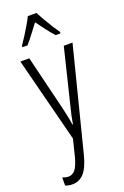

<svg xmlns="http://www.w3.org/2000/svg" viewBox="-187 -819 718 1114"><g transform="rotate(-20 171.5 -262.0)"><path d="M14 -532H69L153 -187Q162 -148 166 -127Q170 -106 173 -85H176Q181 -114 186 -138Q191 -162 198 -188L282 -532H336L175 103Q156 177 127 209Q98 241 55 241Q44 241 33.5 239Q23 237 12 233V183Q32 191 49 191Q73 191 90.5 170.5Q108 150 123 93L148 -8ZM198 -765Q210 -742 227 -712.5Q244 -683 261 -656.5Q278 -630 289 -615V-606H259Q238 -629 215.5 -658.5Q193 -688 172 -717Q151 -690 127.5 -658.5Q104 -627 85 -606H54V-615Q68 -635 85 -661.5Q102 -688 118 -715.5Q134 -743 145 -765Z"/></g></svg>

Font: Noto Sans Telugu ExtraCondensed Light
Style: Regular
Weight: 300
Width: 2
Designer: Jelle Bosma - Monotype Design Team
Foundry: Monotype Imaging Inc.
Version: Version 2.005; ttfautohint (v1.8.4.7-5d5b)